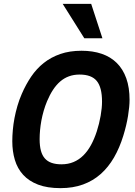

<svg xmlns="http://www.w3.org/2000/svg" viewBox="-20 -950 693 984"><path d="M290 14.2Q222.2 14.2 175 -3.9Q127.9 -22 98.6 -54.2Q69.3 -86.4 56.2 -130.4Q43 -174.3 43 -226.1Q43 -253.4 45.7 -283.4Q48.3 -313.5 54.2 -344.5Q60.1 -375.5 69.3 -407.2Q78.6 -439 91.8 -469.2Q112.3 -516.6 139.6 -557.1Q167 -597.7 204.1 -627.2Q241.2 -656.7 289.1 -673.3Q336.9 -689.9 397.9 -689.9Q455.6 -689.9 501.2 -674.3Q546.9 -658.7 578.6 -627.2Q610.4 -595.7 627.2 -548.6Q644 -501.5 644 -438Q644 -404.8 636.2 -356.2Q628.4 -307.6 611.8 -253.9Q592.8 -192.4 564.2 -142.8Q535.6 -93.3 496.3 -58.3Q457 -23.4 405.8 -4.6Q354.5 14.2 290 14.2ZM183.1 -236.8Q183.1 -202.1 189.7 -177.7Q196.3 -153.3 210 -137.9Q223.6 -122.6 244.9 -115.2Q266.1 -107.9 294.9 -107.9Q329.1 -107.9 356.9 -119.6Q384.8 -131.3 407 -153.3Q429.2 -175.3 446.3 -206.5Q463.4 -237.8 476.1 -276.9Q488.8 -316.4 495.8 -356.7Q502.9 -397 502.9 -429.2Q502.9 -502.4 475.8 -535.2Q448.7 -567.9 388.2 -567.9Q357.9 -567.9 333.3 -558.8Q308.6 -549.8 288.3 -532.2Q268.1 -514.6 251.5 -489.3Q234.9 -463.9 221.2 -431.2Q211.4 -407.7 204.1 -382.6Q196.8 -357.4 192.1 -332.3Q187.5 -307.1 185.3 -283Q183.1 -258.8 183.1 -236.8ZM412.1 -753.9 301.3 -930.2H447.3L504.9 -753.9Z"/></svg>

Font: Clear Sans
Style: Bold Italic
Weight: 700
Italic angle: -12°
Foundry: Intel Corporation
Version: Version 1.00